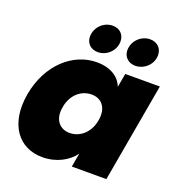

<svg xmlns="http://www.w3.org/2000/svg" viewBox="-140 -898 959 1023"><g transform="rotate(20 340.0 -386.5)"><path d="M23 -281C-8 -102 78 7 211 7C290 7 354 -28 391 -78L377 0H573L672 -561H476L462 -483C443 -533 393 -568 313 -568C180 -568 55 -460 23 -281ZM427 -281C414 -205 360 -164 304 -164C249 -164 209 -206 223 -281C236 -357 290 -397 346 -397C401 -397 440 -356 427 -281ZM298 -620C348 -620 393 -662 393 -714C393 -753 367 -780 326 -780C276 -780 231 -738 231 -684C231 -647 258 -620 298 -620ZM510 -620C561 -620 606 -662 606 -714C606 -753 579 -780 538 -780C489 -780 443 -738 443 -684C443 -647 471 -620 510 -620Z"/></g></svg>

Font: SVN-Poppins ExtraBold
Style: Italic
Weight: 800
Italic angle: -10°
Designer: Ninad Kale (Devanagari), Jonny Pinhorn (Latin)
Foundry: Indian Type Foundry
Version: Version 3.002 2017